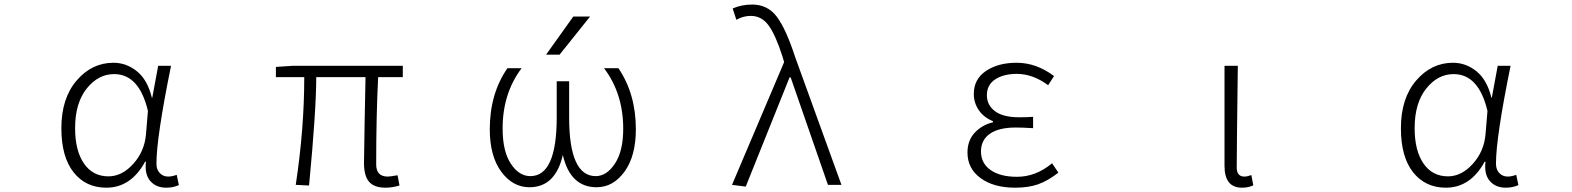

<svg xmlns="http://www.w3.org/2000/svg" viewBox="-20 -828 7040 860"><path d="M456.1 12.7Q364.3 12.7 309.6 -56.2Q254.9 -125 254.9 -253.9Q254.9 -387.7 323.2 -467.3Q391.6 -546.9 488.3 -546.9Q545.9 -546.9 593.3 -508.8Q640.6 -470.7 660.2 -390.6H662.1L688.5 -533.2H746.1Q680.7 -211.9 680.7 -94.7Q680.7 -68.4 695.8 -52.7Q710.9 -37.1 733.4 -37.1Q750 -37.1 771.5 -44.9L781.2 1Q755.9 12.7 724.6 12.7Q678.7 12.7 652.8 -17.6Q627 -47.9 633.8 -103.5H629.9Q566.4 12.7 456.1 12.7ZM465.8 -38.1Q526.4 -38.1 576.7 -93.8Q627 -149.4 633.8 -225.6L642.6 -331.1Q603.5 -496.1 491.2 -496.1Q419.9 -496.1 368.2 -431.2Q316.4 -366.2 316.4 -253.9Q316.4 -153.3 356 -95.7Q395.5 -38.1 465.8 -38.1Z M1707 12.7Q1656.2 12.7 1633.3 -13.7Q1610.4 -40 1610.4 -97.7Q1610.4 -134.8 1613.3 -283.7Q1616.2 -432.6 1617.2 -482.4H1396.5Q1396.5 -334 1364.3 2.9L1304.7 0Q1342.8 -251 1342.8 -482.4H1215.8V-528.3L1290 -533.2H1784.2V-482.4H1673.8Q1665 -310.5 1665 -91.8Q1665 -37.1 1716.8 -37.1Q1727.5 -37.1 1760.7 -43L1769.5 2.9Q1736.3 12.7 1707 12.7Z M2547.9 -753.9H2623L2486.3 -583H2425.8ZM2501 -133.8Q2467.8 10.7 2351.6 10.7Q2276.4 10.7 2225.1 -59.1Q2173.8 -128.9 2173.8 -249Q2173.8 -408.2 2252.9 -522.5H2316.4Q2230.5 -408.2 2231.4 -251Q2231.4 -150.4 2268.1 -94.7Q2304.7 -39.1 2355.5 -39.1Q2473.6 -39.1 2473.6 -301.8V-463.9H2529.3V-301.8Q2529.3 -39.1 2648.4 -39.1Q2697.3 -39.1 2734.4 -95.2Q2771.5 -151.4 2771.5 -251Q2771.5 -409.2 2685.5 -522.5H2750Q2828.1 -407.2 2828.1 -249Q2828.1 -128.9 2777.3 -59.1Q2726.6 10.7 2652.3 10.7Q2534.2 10.7 2501 -133.8Z M3320.3 7.8 3258.8 0 3492.2 -549.8 3484.4 -576.2Q3454.1 -670.9 3422.9 -713.9Q3391.6 -756.8 3342.8 -756.8Q3308.6 -756.8 3278.3 -739.3L3261.7 -790Q3300.8 -807.6 3349.6 -807.6Q3418.9 -807.6 3460 -752.4Q3501 -697.3 3541 -574.2L3749 0H3688.5L3521.5 -481.4H3516.6Z M4527.3 12.7Q4430.7 12.7 4372.1 -30.3Q4313.5 -73.2 4313.5 -144.5Q4313.5 -199.2 4346.2 -233.9Q4378.9 -268.6 4427.7 -280.3V-285.2Q4386.7 -301.8 4364.3 -334.5Q4341.8 -367.2 4341.8 -407.2Q4341.8 -473.6 4396.5 -510.3Q4451.2 -546.9 4533.2 -546.9Q4622.1 -546.9 4701.2 -487.3L4674.8 -446.3Q4606.4 -497.1 4534.2 -497.1Q4475.6 -497.1 4438 -472.7Q4400.4 -448.2 4400.4 -401.4Q4400.4 -357.4 4436.5 -330.1Q4472.7 -302.7 4544.9 -302.7Q4580.1 -302.7 4607.4 -304.7V-253.9Q4560.5 -256.8 4529.3 -256.8Q4454.1 -256.8 4414.1 -229Q4374 -201.2 4374 -149.4Q4374 -96.7 4417 -66.4Q4460 -36.1 4535.2 -36.1Q4620.1 -36.1 4692.4 -96.7L4720.7 -54.7Q4672.9 -17.6 4629.4 -2.4Q4585.9 12.7 4527.3 12.7Z M5543 12.7Q5464.8 12.7 5464.8 -85V-533.2H5524.4Q5519.5 -147.5 5519.5 -78.1Q5519.5 -37.1 5553.7 -37.1Q5567.4 -37.1 5585 -43.9L5593.8 2Q5572.3 12.7 5543 12.7Z M6456.1 12.7Q6364.3 12.7 6309.6 -56.2Q6254.9 -125 6254.9 -253.9Q6254.9 -387.7 6323.2 -467.3Q6391.6 -546.9 6488.3 -546.9Q6545.9 -546.9 6593.3 -508.8Q6640.6 -470.7 6660.2 -390.6H6662.1L6688.5 -533.2H6746.1Q6680.7 -211.9 6680.7 -94.7Q6680.7 -68.4 6695.8 -52.7Q6710.9 -37.1 6733.4 -37.1Q6750 -37.1 6771.5 -44.9L6781.2 1Q6755.9 12.7 6724.6 12.7Q6678.7 12.7 6652.8 -17.6Q6627 -47.9 6633.8 -103.5H6629.9Q6566.4 12.7 6456.1 12.7ZM6465.8 -38.1Q6526.4 -38.1 6576.7 -93.8Q6627 -149.4 6633.8 -225.6L6642.6 -331.1Q6603.5 -496.1 6491.2 -496.1Q6419.9 -496.1 6368.2 -431.2Q6316.4 -366.2 6316.4 -253.9Q6316.4 -153.3 6356 -95.7Q6395.5 -38.1 6465.8 -38.1Z"/></svg>

Font: GenEi Gothic M Light
Style: Regular
Weight: 300
Designer: o_tamon (Modified); [Source Han Sans]
Ryoko NISHIZUKA  (kana & ideographs); Paul D. Hunt (Latin, Greek & Cyrillic); Wenl
Version: Version 1.1a;Original Version 1.004